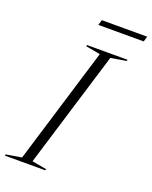

<svg xmlns="http://www.w3.org/2000/svg" viewBox="-201 -955 822 1040"><g transform="rotate(20 210.0 -434.5)"><path d="M254 -692.5 170 -707.5 172.5 -715H406L403.5 -707.5L314.5 -692.5L110 -22.5L194 -7.5L191.5 0H-41.5L-39.5 -7.5L50 -22.5ZM192.5 -838.5 201.5 -869H463L454 -838.5Z"/></g></svg>

Font: Newsreader 72pt Light
Style: Italic
Weight: 300
Italic angle: -17°
Designer: Hugues Gentile
Foundry: Production Type
Version: Version 1.003; ttfautohint (v1.8.3)